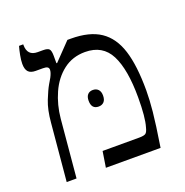

<svg xmlns="http://www.w3.org/2000/svg" viewBox="-118 -754 828 861"><g transform="rotate(-20 295.5 -323.5)"><path d="M81 -274Q86 -334 102.5 -375.5Q119 -417 131.5 -438.5Q144 -460 147 -465Q158 -486 158 -499Q158 -508 151.5 -512Q145 -516 130 -516H96Q72 -516 61 -528Q50 -540 50 -566Q50 -583 54.5 -606.5Q59 -630 64 -647H84V-644Q84 -592 133 -592H159Q181 -592 188 -584Q195 -576 195 -551V-517L198 -516L277 -598H293Q382 -598 434 -563Q486 -528 509 -455.5Q532 -383 532 -264Q532 -221 526.5 -164.5Q521 -108 504 0H243L255 -76H429Q453 -76 461 -82Q469 -88 474 -109Q487 -152 487 -247Q487 -381 451.5 -450.5Q416 -520 332 -520Q272 -520 228 -486Q184 -452 159 -396Q134 -340 128 -276L103 0H56ZM307 -348Q323 -348 332.5 -338Q342 -328 342 -309Q342 -289 332.5 -279Q323 -269 307 -269Q273 -269 273 -309Q273 -328 282 -338Q291 -348 307 -348Z"/></g></svg>

Font: Noto Serif Hebrew Light
Style: Regular
Weight: 300
Designer: Monotype Design Team
Foundry: Monotype Imaging Inc.
Version: Version 1.000